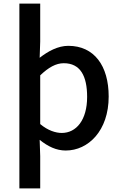

<svg xmlns="http://www.w3.org/2000/svg" viewBox="-20 -817 670 1060"><path d="M87 223H202V45L199 -45C245 -8 291 14 343 14C467 14 580 -95 580 -284C580 -454 500 -564 357 -564C300 -564 245 -534 199 -498L202 -588V-797H87ZM321 -83C288 -83 245 -96 202 -132V-401C248 -445 289 -468 332 -468C424 -468 461 -397 461 -282C461 -154 401 -83 321 -83Z"/></svg>

Font: GenYoGothic2 TW M
Style: Regular
Weight: 500
Version: Version 2.100;PS 2.1;hotconv 16.6.51;makeotf.lib2.5.65220 DE